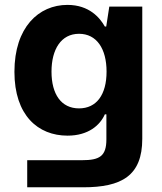

<svg xmlns="http://www.w3.org/2000/svg" viewBox="-20 -573 673 800"><path d="M326 207.4C486.5 207.4 572.8 159.8 572.8 5.3V-545.5H435.4L422.6 -462.4H416.9C396.7 -498.2 352.3 -552.6 261 -552.6C141.3 -552.6 40.1 -459.5 40.1 -273.8C40.1 -92.3 138.5 -7.8 261.4 -7.8C348.4 -7.8 397 -51.5 416.9 -96.6H423.3V7.5C423.3 78.1 394.9 94.5 321.4 94.5H93.4V207.4ZM194.6 -274.5C194.6 -367.2 234.4 -432.2 309.3 -432.2C382.8 -432.2 424 -370 424 -274.5C424 -178.3 382.1 -121.4 309.3 -121.4C235.1 -121.4 194.6 -180.4 194.6 -274.5Z"/></svg>

Font: GiG Sans
Style: Bold
Weight: 700
Designer: Andreas Faust
Version: Version 1.100;FEAKit 1.0